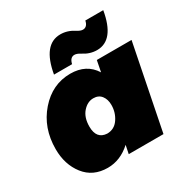

<svg xmlns="http://www.w3.org/2000/svg" viewBox="-177 -921 1043 1077"><g transform="rotate(-30 345.0 -383.0)"><path d="M494 -594Q448 -594 407 -621Q385 -635 369 -635Q341 -635 332 -596H215Q246 -774 358 -774Q404 -774 445 -747Q467 -733 482 -733Q511 -733 519 -771H635Q605 -594 494 -594ZM216 8Q121 8 67.5 -60.5Q14 -129 14 -229Q14 -366 96.5 -460.5Q179 -555 296 -555Q400 -555 450 -475L464 -547H689L580 0H355L366 -54Q298 8 216 8ZM308 -160Q355 -160 382 -199.5Q409 -239 409 -288Q409 -324 391 -347.5Q373 -371 339 -371Q301 -371 271 -337Q241 -303 241 -244Q241 -164 308 -160Z"/></g></svg>

Font: Argentum Sans Black
Style: Italic
Weight: 900
Italic angle: -11°
Designer: Julieta Ulanovsky (font), Cristiano Sobral (main changes and remaster)
Foundry: Julieta Ulanovsky (font), Cristiano Sobral (main changes and remaster)
Version: Version 2.007;June 15, 2022;FontCreator 14.0.0.2814 64-bit; 